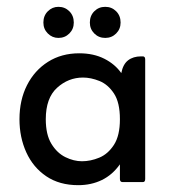

<svg xmlns="http://www.w3.org/2000/svg" viewBox="-20 -533 499 562"><path d="M107 -467Q107 -487 120 -500Q133 -513 151 -513Q170 -513 183 -500Q196 -487 196 -467Q196 -448 183 -435Q170 -422 151 -422Q133 -422 120 -435Q107 -448 107 -467ZM243 -467Q243 -487 256 -500Q269 -513 288 -513Q307 -513 320 -500Q333 -487 333 -467Q333 -448 320 -435Q307 -422 288 -422Q269 -422 256 -435Q243 -448 243 -467ZM331 -52Q309 -21 278 -6Q247 9 209 9Q154 9 115.5 -17Q77 -43 57 -87Q37 -131 37 -184Q37 -240 59 -283.5Q81 -327 120.5 -352Q160 -377 212 -377Q254 -377 285.5 -361Q317 -345 335 -319Q340 -345 355 -356.5Q370 -368 393 -368H398Q405 -368 405 -359V-9Q405 0 398 0H339Q331 0 331 -9ZM220 -61Q245 -61 270.5 -71.5Q296 -82 313.5 -109Q331 -136 331 -184Q331 -233 313.5 -259.5Q296 -286 271 -296Q246 -306 223 -306Q180 -306 147 -276Q114 -246 114 -184Q114 -139 130.5 -112Q147 -85 171.5 -73Q196 -61 220 -61Z"/></svg>

Font: Zain
Style: Regular
Weight: 400
Designer: Zain,Boutros
Foundry: Mobile Telecommunications Company (Zain), 2024
Version: Version 1.51; ttfautohint (v1.8.4)